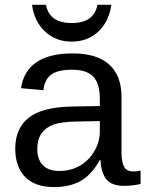

<svg xmlns="http://www.w3.org/2000/svg" viewBox="-20 -757 596 787"><path d="M202.1 9.8Q122.6 9.8 82.5 -32.2Q42.5 -74.2 42.5 -147.5Q42.5 -229.5 96.4 -273.4Q150.4 -317.4 270.5 -320.3L389.2 -322.3V-351.1Q389.2 -415.5 361.8 -443.4Q334.5 -471.2 275.9 -471.2Q216.8 -471.2 189.9 -451.2Q163.1 -431.2 157.7 -387.2L65.9 -395.5Q88.4 -538.1 277.8 -538.1Q377.4 -538.1 427.7 -492.4Q478 -446.8 478 -360.4V-132.8Q478 -93.8 488.3 -74Q498.5 -54.2 527.3 -54.2Q540 -54.2 556.2 -57.6V-2.9Q522.9 4.9 488.3 4.9Q439.5 4.9 417.2 -20.8Q395 -46.4 392.1 -101.1H389.2Q355.5 -40.5 310.8 -15.4Q266.1 9.8 202.1 9.8ZM222.2 -56.2Q270.5 -56.2 308.1 -78.1Q345.7 -100.1 367.4 -138.4Q389.2 -176.8 389.2 -217.3V-260.7L293 -258.8Q231 -257.8 199 -246.1Q167 -234.4 149.9 -210Q132.8 -185.5 132.8 -146Q132.8 -103 156 -79.6Q179.2 -56.2 222.2 -56.2ZM273.4 -586.4Q209 -586.4 164.6 -627.9Q120.1 -669.4 111.3 -737.3H168.5Q182.1 -662.6 274.4 -662.6Q365.2 -662.6 379.4 -737.3H436.5Q426.3 -668 382.6 -627.2Q338.9 -586.4 273.4 -586.4Z"/></svg>

Font: Arial
Style: Regular
Weight: 400
Designer: Steve Matteson
Foundry: Ascender Corporation
Version: Version 2.00.3